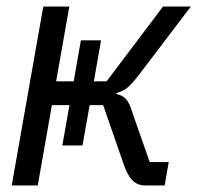

<svg xmlns="http://www.w3.org/2000/svg" viewBox="-20 -570 640 590"><path d="M139.5 -247 96 0H16L113 -550H193L152.5 -320H206.5L228.5 -446H290.5L268.5 -320H307.5L481 -550H566.5L408.5 -342Q386 -313 372.5 -301.5Q359 -290 340.5 -285L336.5 -281Q356 -278 367.2 -265.5Q378.5 -253 386.5 -225L440 -72H498.5L486 0H428Q402 0 386.2 -16.5Q370.5 -33 358 -71L297 -247H255.5L233.5 -123H171.5L193.5 -247Z"/></svg>

Font: JuliaMono MediumItalic
Style: Regular
Weight: 500
Italic angle: -9°
Monospace: yes
Designer: cormullion
Foundry: corm
Version: Version 0.049; ttfautohint (v1.8.4)